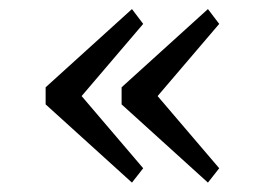

<svg xmlns="http://www.w3.org/2000/svg" viewBox="-20 -423 561 417"><path d="M456.1 -371.1 291 -177.7V-251L456.1 -57.6L431.6 -26.4L244.1 -196.3V-233.4L431.6 -403.3ZM291 -371.1 126 -177.7V-251L291 -57.6L266.6 -26.4L79.1 -196.3V-233.4L266.6 -403.3Z"/></svg>

Font: Crimson Pro Light
Style: Regular
Weight: 300
Designer: Jacques Le Bailly
Foundry: Baron von Fonthausen
Version: Version 1.003